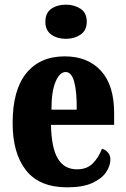

<svg xmlns="http://www.w3.org/2000/svg" viewBox="-20 -791 539 821"><path d="M267 10Q149 10 91.5 -62.5Q34 -135 34 -265Q34 -406 92.5 -478Q151 -550 257 -550Q355 -550 411.5 -488.5Q468 -427 468 -308V-257H198Q200 -158 227.5 -112.5Q255 -67 309 -67Q352 -67 377 -92.5Q402 -118 416 -155Q431 -151 441.5 -139Q452 -127 452 -109Q452 -82 433.5 -54.5Q415 -27 374.5 -8.5Q334 10 267 10ZM308 -322Q309 -398 297.5 -440.5Q286 -483 261 -483Q235 -483 217.5 -441.5Q200 -400 200 -322ZM262 -625Q225 -625 199.5 -643Q174 -661 174 -698Q174 -736 199.5 -753.5Q225 -771 262 -771Q298 -771 324.5 -753.5Q351 -736 351 -698Q351 -661 324.5 -643Q298 -625 262 -625Z"/></svg>

Font: Noto Serif Thai ExtraCondensed Black
Style: Regular
Weight: 900
Width: 2
Designer: Monotype Design Team
Foundry: Monotype Imaging Inc.
Version: Version 2.002; ttfautohint (v1.8.4.7-5d5b)